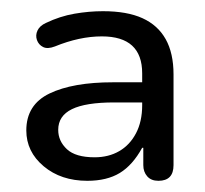

<svg xmlns="http://www.w3.org/2000/svg" viewBox="-20 -734 367 343"><path d="M136 -411Q89 -411 58 -437Q27 -463 27 -501Q27 -547 68.5 -567Q110 -587 182 -587H242V-551H184Q133 -551 108.5 -539Q84 -527 84 -502Q84 -482 99.5 -467.5Q115 -453 149 -453Q174 -453 193 -464Q212 -475 223 -496Q234 -517 234 -546V-603Q234 -636 216 -652.5Q198 -669 162 -669Q142 -669 121 -664.5Q100 -660 78 -651Q65 -646 57 -650Q49 -654 46 -662.5Q43 -671 47 -679.5Q51 -688 62 -693Q87 -705 113 -709.5Q139 -714 164 -714Q207 -714 234.5 -701.5Q262 -689 276 -664Q290 -639 290 -601V-439Q290 -411 263 -411Q250 -411 243 -419Q236 -427 236 -439V-470H234Q217 -439 194 -425Q171 -411 136 -411Z"/></svg>

Font: Nunito ExtraLight
Style: Regular
Weight: 400
Version: Version 3.602